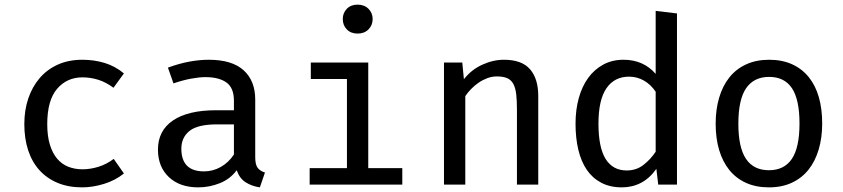

<svg xmlns="http://www.w3.org/2000/svg" viewBox="-20 -797 3640 829"><path d="M336 -66Q369 -66 404 -76.5Q439 -87 471 -111L515 -48Q478 -18 429 -3Q380 12 335 12Q275 12 228.5 -7.5Q182 -27 150 -62.5Q118 -98 101.5 -148.5Q85 -199 85 -261Q85 -321 102 -371.5Q119 -422 151 -459.5Q183 -497 229.5 -518Q276 -539 336 -539Q387 -539 432.5 -525Q478 -511 515 -480L470 -418Q438 -442 404.5 -452.5Q371 -463 336 -463Q269 -463 226.5 -413.5Q184 -364 184 -261Q184 -209 195.5 -172Q207 -135 227 -111.5Q247 -88 275 -77Q303 -66 336 -66Z M1082 -119Q1082 -87 1092 -73Q1102 -59 1124 -52L1102 12Q1067 7 1040.5 -10Q1014 -27 1002 -62Q974 -24 929 -6Q884 12 836 12Q756 12 709 -32.5Q662 -77 662 -151Q662 -233 727 -277Q792 -321 913 -321H990V-362Q990 -418 957.5 -441Q925 -464 867 -464Q841 -464 805.5 -457.5Q770 -451 729 -437L705 -505Q754 -523 798 -531Q842 -539 881 -539Q982 -539 1032 -493.5Q1082 -448 1082 -367ZM861 -57Q899 -57 933 -76Q967 -95 990 -130V-260H918Q833 -260 798 -231.5Q763 -203 763 -155Q763 -57 861 -57Z M1570 -71H1717V0H1317V-71H1478V-456H1322V-527H1570ZM1589 -715Q1589 -688 1571 -670Q1553 -652 1524 -652Q1495 -652 1477.5 -670Q1460 -688 1460 -715Q1460 -741 1477.5 -759Q1495 -777 1524 -777Q1553 -777 1571 -759Q1589 -741 1589 -715Z M1897 0V-527H1976L1983 -455Q2015 -496 2062 -517.5Q2109 -539 2156 -539Q2233 -539 2268.5 -498Q2304 -457 2304 -383V0H2212V-323Q2212 -362 2209 -389Q2206 -416 2197 -433.5Q2188 -451 2171 -459Q2154 -467 2125 -467Q2104 -467 2084 -459.5Q2064 -452 2046.5 -440Q2029 -428 2014 -412.5Q1999 -397 1989 -382V0Z M2696 -466Q2633 -466 2598.5 -416Q2564 -366 2564 -263Q2564 -160 2595 -110.5Q2626 -61 2686 -61Q2728 -61 2759 -85.5Q2790 -110 2811 -142V-401Q2790 -432 2760.5 -449Q2731 -466 2696 -466ZM2672 -539Q2758 -539 2811 -478V-750L2903 -739V0H2822L2814 -68Q2785 -27 2747.5 -7.5Q2710 12 2665 12Q2614 12 2576 -8Q2538 -28 2513.5 -64Q2489 -100 2477 -150.5Q2465 -201 2465 -263Q2465 -323 2479 -373.5Q2493 -424 2519.5 -460.5Q2546 -497 2584.5 -518Q2623 -539 2672 -539Z M3432 -264Q3432 -367 3399.5 -416Q3367 -465 3301 -465Q3235 -465 3201.5 -416Q3168 -367 3168 -263Q3168 -160 3201 -111Q3234 -62 3300 -62Q3366 -62 3399 -111Q3432 -160 3432 -264ZM3070 -263Q3070 -324 3085 -375Q3100 -426 3129 -462.5Q3158 -499 3201.5 -519Q3245 -539 3301 -539Q3357 -539 3400 -519.5Q3443 -500 3472 -464Q3501 -428 3515.5 -377.5Q3530 -327 3530 -264Q3530 -203 3515 -152Q3500 -101 3471 -64.5Q3442 -28 3399 -8Q3356 12 3300 12Q3244 12 3201 -7.5Q3158 -27 3129 -63Q3100 -99 3085 -149.5Q3070 -200 3070 -263Z"/></svg>

Font: Wlorlttqgufhjawjgtejqphaquk
Style: Regular
Weight: 400
Monospace: yes
Designer: Carrois Corporate & Edenspiekermann
Foundry: Carrois Corporate GbR & Edenspiekermann AG
Version: Version 2.001